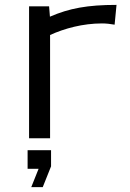

<svg xmlns="http://www.w3.org/2000/svg" viewBox="-20 -566 532 786"><path d="M93 125H138L108 200H155L189 115V49H93ZM99 0H185V-422.7C243.4 -449.5 319.2 -470.1 397.4 -470.1C414.6 -470.1 431.9 -468.1 449.2 -465L457 -546C338.1 -546 263.2 -532 184.4 -497.7L181 -540H99Z"/></svg>

Font: Resamitz
Style: Bold
Weight: 700
Designer: gluk
Foundry: gluk
Version: Version 0.047